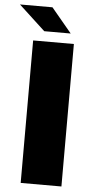

<svg xmlns="http://www.w3.org/2000/svg" viewBox="-69 -905 457 940"><g transform="rotate(5 159.5 -435.0)"><path d="M69.8 -700.2H270V0H69.8ZM149.9 -870.1 250 -750H120.1L-9.8 -870.1Z"/></g></svg>

Font: Fivo Sans Heavy
Style: Regular
Weight: 900
Designer: Alexander Slobzheninov
Foundry: Alexander Slobzheninov
Version: 1.0